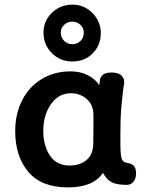

<svg xmlns="http://www.w3.org/2000/svg" viewBox="-20 -804 657 834"><path d="M571 -50Q571 -29 560 -15Q549 -1 531 -1Q488 -1 466 -12Q444 -23 427 -53Q385 10 275 10Q160 10 103 -57.5Q46 -125 46 -235Q46 -308 75.5 -367Q105 -426 160 -460Q215 -494 287 -494Q328 -494 361 -477.5Q394 -461 411 -434L414 -455Q415 -469 427 -479Q439 -489 465 -489Q495 -489 508.5 -475Q522 -461 519 -440Q513 -408 506 -327Q503 -287 503 -224V-177Q503 -135 508 -116.5Q513 -98 535 -96Q552 -93 561.5 -83.5Q571 -74 571 -50ZM386 -303Q386 -349 356.5 -374Q327 -399 289 -399Q234 -399 201 -351Q168 -303 168 -236Q168 -171 197 -128Q226 -85 282 -85Q328 -85 356 -109Q384 -133 385 -178Q386 -221 386 -303ZM169 -662Q169 -713 205.5 -748.5Q242 -784 296 -784Q330 -784 358 -766.5Q386 -749 402 -721Q418 -693 418 -662Q418 -608 383 -572.5Q348 -537 294 -537Q241 -537 205 -573.5Q169 -610 169 -662ZM344 -663Q344 -681 330 -695.5Q316 -710 294 -710Q273 -710 258.5 -696Q244 -682 244 -663Q244 -641 258.5 -626.5Q273 -612 294 -612Q316 -612 330 -626.5Q344 -641 344 -663Z"/></svg>

Font: Mali SemiBold
Style: Regular
Weight: 600
Designer: Kitiyaporn Chalermlarp | Katatrad Aksorn Co.,Ltd.
Foundry: Cadson Demak Co.,Ltd.
Version: Version 1.000; ttfautohint (v1.6)